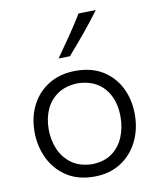

<svg xmlns="http://www.w3.org/2000/svg" viewBox="-90 -883 802 965"><g transform="rotate(-10 311.0 -400.5)"><path d="M313.5 11.2Q229.5 11.2 172.1 -26.9Q114.7 -64.9 85.2 -127.2Q55.7 -189.5 55.7 -261.7Q55.7 -339.4 87.4 -399.7Q119.1 -460 176.8 -494.4Q234.4 -528.8 312.5 -528.8Q393.1 -528.8 450 -493.7Q506.8 -458.5 537.1 -397.9Q567.4 -337.4 567.4 -261.7Q567.4 -185.1 536.4 -123.3Q505.4 -61.5 448.2 -25.1Q391.1 11.2 313.5 11.2ZM313.5 -52.2Q376 -53.7 416 -83.3Q456.1 -112.8 475.3 -160.2Q494.6 -207.5 494.6 -261.7Q494.6 -352.1 447.3 -407.2Q399.9 -462.4 313.5 -465.3Q252 -463.9 210.7 -436.8Q169.4 -409.7 148.7 -364.3Q127.9 -318.8 127.9 -261.7Q127.9 -207.5 147.9 -160.4Q168 -113.3 209.2 -83.5Q250.5 -53.7 313.5 -52.2ZM238.8 -604.5Q275.4 -656.2 310.3 -707.3Q345.2 -758.3 377 -810.1L465.3 -812Q426.3 -759.3 383.8 -708Q341.3 -656.7 296.9 -606Z"/></g></svg>

Font: Pinar-FD Regular
Style: FD-Regular
Weight: 400
Designer: Amin Abedi
Version: Version 3.000